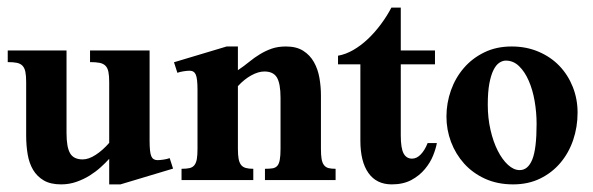

<svg xmlns="http://www.w3.org/2000/svg" viewBox="-25 -468 1542 499"><path d="M288.1 11.2H258.8V-55.2Q249.5 -44.9 236.6 -33.2Q223.6 -21.5 208 -11.7Q192.4 -2 173.6 4.6Q154.8 11.2 133.8 11.2Q106.4 11.2 88.9 1Q71.3 -9.3 61 -26.6Q50.8 -43.9 46.9 -66.9Q43 -89.8 43 -115.7V-254.9Q43 -271 41 -281Q39.1 -291 33.7 -296.9Q28.3 -302.7 19 -304.7Q9.8 -306.6 -4.9 -306.6V-336.9H147.9V-122.1Q147.9 -85.4 157.2 -69.6Q166.5 -53.7 189.9 -53.7Q205.6 -53.7 223.9 -65.7Q242.2 -77.6 258.8 -96.7V-254.9Q258.8 -271 256.8 -281Q254.9 -291 249.3 -296.9Q243.7 -302.7 233.9 -304.7Q224.1 -306.6 209 -306.6V-336.9H363.8V-101.6Q363.8 -72.3 368.2 -62Q372.6 -51.8 384.3 -51.8Q390.6 -51.8 400.1 -53.2Q409.7 -54.7 416 -57.1L424.8 -29.8Z M663.6 0V-29.3Q675.3 -29.3 683.1 -30.5Q690.9 -31.7 695.6 -36.9Q700.2 -42 702.1 -52.5Q704.1 -63 704.1 -81.1V-213.9Q704.1 -250.5 694.8 -266.4Q685.5 -282.2 662.1 -282.2Q646.5 -282.2 628.2 -272.2Q609.9 -262.2 593.3 -244.1V-81.1Q593.3 -64.9 595.2 -54.9Q597.2 -44.9 601.6 -39.3Q606 -33.7 613.8 -31.5Q621.6 -29.3 633.3 -29.3V0H446.8V-29.3Q460 -29.3 468 -31.2Q476.1 -33.2 480.5 -39.1Q484.9 -44.9 486.6 -54.9Q488.3 -64.9 488.3 -81.1V-234.4Q488.3 -263.7 483.9 -273.9Q479.5 -284.2 467.8 -284.2Q461.4 -284.2 451.9 -282.7Q442.4 -281.2 436 -278.8L427.2 -306.2L564 -347.2H593.3V-285.6Q609.4 -296.4 622.8 -307.4Q636.2 -318.4 650.6 -327.1Q665 -335.9 681.2 -341.6Q697.3 -347.2 718.3 -347.2Q745.6 -347.2 763.2 -335.9Q780.8 -324.7 791 -306.4Q801.3 -288.1 805.2 -265.4Q809.1 -242.7 809.1 -220.2V-81.1Q809.1 -64.9 810.8 -54.9Q812.5 -44.9 816.9 -39.1Q821.3 -33.2 828.6 -31.2Q835.9 -29.3 847.2 -29.3V0Z M1110.4 -96.2Q1107.9 -82 1100.6 -63.7Q1093.3 -45.4 1079.3 -28.6Q1065.4 -11.7 1044.2 -0.2Q1022.9 11.2 993.2 11.2Q953.6 11.2 932.6 -18.3Q911.6 -47.9 911.6 -102.5V-300.8H853.5V-323.2Q873.5 -326.7 893.3 -338.1Q913.1 -349.6 931.2 -366.7Q949.2 -383.8 964.8 -404.8Q980.5 -425.8 992.2 -448.2H1016.6V-336.9H1105.5V-300.8H1016.6V-116.2Q1016.6 -83 1023.9 -69.3Q1031.2 -55.7 1045.9 -55.7Q1058.1 -55.7 1068.6 -66.7Q1079.1 -77.6 1086.4 -96.2Z M1476.1 -175.3Q1476.1 -137.7 1464.6 -104Q1453.1 -70.3 1431.4 -44.7Q1409.7 -19 1378.7 -3.9Q1347.7 11.2 1308.6 11.2Q1268.1 11.2 1235.8 -3.4Q1203.6 -18.1 1181.4 -42.7Q1159.2 -67.4 1147.2 -99.1Q1135.3 -130.9 1135.3 -165Q1135.3 -200.2 1147 -233.2Q1158.7 -266.1 1180.7 -291.5Q1202.6 -316.9 1233.9 -332Q1265.1 -347.2 1304.7 -347.2Q1342.8 -347.2 1374.5 -333.7Q1406.2 -320.3 1428.7 -296.9Q1451.2 -273.4 1463.6 -242.2Q1476.1 -210.9 1476.1 -175.3ZM1369.6 -146Q1369.6 -175.8 1364.5 -205.3Q1359.4 -234.9 1349.1 -258.3Q1338.9 -281.7 1324 -296.1Q1309.1 -310.5 1289.6 -310.5Q1281.2 -310.5 1272.7 -304.9Q1264.2 -299.3 1257.6 -286.1Q1251 -272.9 1246.8 -251Q1242.7 -229 1242.7 -195.8Q1242.7 -161.1 1249.8 -130.4Q1256.8 -99.6 1268.6 -76.4Q1280.3 -53.2 1295.2 -39.6Q1310.1 -25.9 1325.7 -25.9Q1347.2 -25.9 1358.4 -53.5Q1369.6 -81.1 1369.6 -146Z"/></svg>

Font: Scheherazade
Style: Bold
Weight: 700
Version: Version 2.100 (build 932/914)